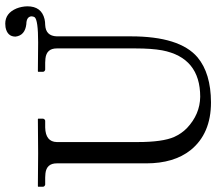

<svg xmlns="http://www.w3.org/2000/svg" viewBox="-66 -744 822 730"><g transform="rotate(-90 345.0 -379.0)"><path d="M615.2 -618.2Q573.2 -616.2 571.8 -574.2V-293Q571.8 -106.9 492.2 -39.1Q431.6 11.7 320.8 12.2Q201.7 12.2 139.2 -65.4Q88.9 -128.9 88.9 -233.9V-574.2Q88.9 -612.8 50.8 -617.2Q43 -618.2 35.2 -618.2H7.8Q1 -620.1 0 -626V-645L2 -646Q2.9 -646 127.9 -645L256.8 -646L258.8 -645V-626Q256.8 -619.1 251 -618.2H225.1Q170.9 -616.7 169.9 -574.2V-267.1Q169.9 -171.4 189.5 -127.4Q202.1 -99.6 223.1 -79.1Q275.4 -29.8 341.8 -28.8Q490.7 -28.8 518.6 -173.3Q525.9 -213.9 525.9 -274.9V-574.2Q525.9 -612.8 487.8 -617.2Q480 -618.2 472.2 -618.2H444.8Q438 -620.1 437 -626V-645L439 -646Q439.9 -646 548.8 -645Q633.8 -645 644.5 -658.2Q647.9 -663.6 647.9 -670.9Q646 -689.5 618.2 -689.9Q575.2 -694.8 570.8 -731Q570.8 -762.2 606.4 -769Q612.8 -770 620.1 -770Q659.7 -770 677.7 -727.5Q685.5 -708 686 -686Q686 -632.3 637.2 -620.6Q626.5 -618.2 615.2 -618.2Z"/></g></svg>

Font: Linux Biolinum Capitals O
Style: Small Caps
Weight: 400
Designer: Philipp H. Poll
Foundry: Philipp H. Poll
Version: Version 1.0.4